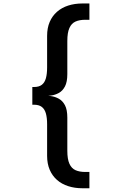

<svg xmlns="http://www.w3.org/2000/svg" viewBox="-20 -834 690 1078"><path d="M161.5 -294.5V-345.5H171Q199 -345.5 215 -358Q231 -370.5 237.8 -395Q244.5 -419.5 244.5 -455.5V-632.5Q244.5 -677 259 -710.8Q273.5 -744.5 300 -767.8Q326.5 -791 363 -802.8Q399.5 -814.5 443 -814.5H482V-723H459Q426.5 -723 404 -713Q381.5 -703 369.8 -677Q358 -651 358 -604V-418Q358 -374 344.8 -348.8Q331.5 -323.5 310.2 -312Q289 -300.5 265.8 -297.5Q242.5 -294.5 223 -294.5ZM443 223Q399.5 223 363 211.2Q326.5 199.5 300 176.2Q273.5 153 259 119Q244.5 85 244.5 41V-136.5Q244.5 -172 237.8 -196.5Q231 -221 215 -233.5Q199 -246 171 -246H161.5V-297.5H223Q242.5 -297.5 265.8 -294.5Q289 -291.5 310.2 -279.8Q331.5 -268 344.8 -243Q358 -218 358 -173.5V12.5Q358 59.5 369.8 85.5Q381.5 111.5 404 121.5Q426.5 131.5 459 131.5H482V223Z"/></svg>

Font: Trispace Thin Medium
Style: Regular
Weight: 500
Version: Version 1.210